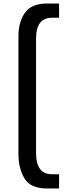

<svg xmlns="http://www.w3.org/2000/svg" viewBox="-20 -862 375 1092"><path d="M85 16V-657Q85 -737 122 -789.5Q159 -842 248 -842H316V-761H275Q185 -761 185 -643V11Q185 67 207 98Q229 129 275 129H316V210H248Q153 210 119 152.5Q85 95 85 16Z"/></svg>

Font: Exo Medium
Style: Regular
Weight: 500
Designer: Natanael Gama
Foundry: Natanael Gama
Version: Version 1.500; ttfautohint (v1.6)